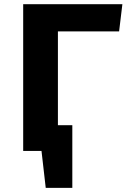

<svg xmlns="http://www.w3.org/2000/svg" viewBox="-20 -731 655 930"><path d="M330.3 -124.6V179H201.5L181 0H92.3V-710.8H572.8L556.9 -579H260.5V-124.6Z"/></svg>

Font: FiraCode Nerd Font Mono
Style: Bold
Weight: 700
Monospace: yes
Designer: Carrois Corporate, Edenspiekermann AG, Nikita Prokopov
Foundry: Carrois Corporate, Edenspiekermann AG, Nikita Prokopov
Version: Version 6.002;Nerd Fonts 3.3.0